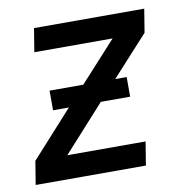

<svg xmlns="http://www.w3.org/2000/svg" viewBox="-65 -583 629 645"><g transform="rotate(-10 250.0 -260.0)"><path d="M6 0 19 -80 161 -237H107V-304H222L346 -440H79L92 -520H468L455 -440L331 -304H370V-237H270L128 -80H395L382 0Z"/></g></svg>

Font: Iosevka SS18 Medium
Style: Italic
Weight: 500
Italic angle: -9°
Monospace: yes
Designer: Belleve Invis
Foundry: Belleve Invis
Version: Version 25.1.1; ttfautohint (v1.8.4)